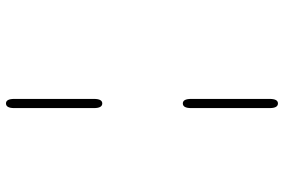

<svg xmlns="http://www.w3.org/2000/svg" viewBox="-178 -624 974 659"><g transform="rotate(-90 309.5 -295.0)"><path d="M283.5 -155Q299 -155 299 -126.5V143Q299 171.5 283.5 171.5Q267.5 171.5 267.5 143V-126.5Q267.5 -155 283.5 -155ZM283.5 -431.5Q267.5 -431.5 267.5 -460V-733.5Q267.5 -762 283.5 -762Q299 -762 299 -733.5V-460Q299 -431.5 283.5 -431.5Z"/></g></svg>

Font: Sono ExtraLight
Style: Regular
Weight: 200
Designer: Tyler Finck
Foundry: Tyler Finck
Version: Version 2.112